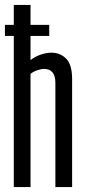

<svg xmlns="http://www.w3.org/2000/svg" viewBox="-20 -760 349 780"><path d="M36 0V-614H0V-659H36V-740H104V-659H180V-614H104V-516Q122 -530 145 -538Q168 -546 189 -546Q224 -546 248.5 -522Q273 -498 273 -438V0H205V-423Q205 -480 159 -480Q147 -480 131 -474.5Q115 -469 104 -460V0Z"/></svg>

Font: Georama ExtraCondensed
Style: Regular
Weight: 400
Width: 2
Designer: Jean-Baptiste Levee
Foundry: Production Type
Version: Version 1.000